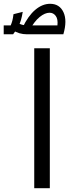

<svg xmlns="http://www.w3.org/2000/svg" viewBox="-101 -995 366 1015"><path d="M80 -740H162.4V0H80ZM-29.7 -920 19.2 -932.3Q11.5 -883.7 -2.6 -858.2Q-16.7 -832.7 -31.7 -813.7H-81.4V-860.9H-44.4Q-39.4 -872.6 -35.9 -885.3Q-32.4 -898 -29.7 -920ZM52.5 -832 17.9 -848.6Q47.6 -911 85.2 -942.9Q122.9 -974.9 163.9 -974.9Q213.8 -974.9 234.5 -930.5Q255.2 -886 233.9 -813.7H42.2Q-0.8 -813.7 -34.1 -836L-7.5 -874.6Q13.2 -860.9 42.2 -860.9H202.6Q206.2 -894 193.7 -910.8Q181.2 -927.7 161.2 -927.7Q136.5 -927.7 108.7 -905.2Q80.8 -882.7 52.5 -832Z"/></svg>

Font: Lexend Medium
Style: Regular
Weight: 500
Designer: Bonnie Shaver-Troup, Thomas Jockin
Foundry: Lexend
Version: Version 1.005